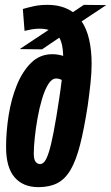

<svg xmlns="http://www.w3.org/2000/svg" viewBox="-20 -760 457 790"><path d="M153 -557 61 -558 180 -637Q164 -642 141 -642Q125 -642 109.5 -639Q94 -636 81 -633L74 -723Q94 -729 119 -734.5Q144 -740 175 -740Q238 -740 280 -710L325 -740L417 -739L316 -672Q337 -641 347 -596.5Q357 -552 357 -497Q357 -462 352.5 -419Q348 -376 341 -326Q326 -229 309.5 -164.5Q293 -100 270.5 -61.5Q248 -23 216 -6.5Q184 10 138 10Q75 10 40 -30.5Q5 -71 5 -155Q5 -218 15.5 -285Q26 -352 49 -409Q72 -466 108 -501.5Q144 -537 195 -537Q218 -537 240 -530Q239 -579 224 -605ZM119 -128Q119 -105 126 -95Q133 -85 145 -85Q155 -85 163.5 -95.5Q172 -106 181 -134Q190 -162 200.5 -216Q211 -270 224 -357Q230 -396 234 -431Q223 -437 211 -437Q193 -437 178.5 -413.5Q164 -390 153 -353Q142 -316 134.5 -274Q127 -232 123 -193Q119 -154 119 -128Z"/></svg>

Font: Georama ExtraCondensed
Style: Bold Italic
Weight: 700
Width: 2
Italic angle: -9°
Designer: Jean-Baptiste Levee
Foundry: Production Type
Version: Version 1.000